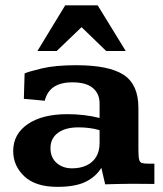

<svg xmlns="http://www.w3.org/2000/svg" viewBox="-20 -708 627 739"><path d="M200.7 11.2Q116.7 11.2 73.7 -29.3Q30.8 -69.8 30.8 -126.5Q30.8 -191.9 86.7 -230.2Q142.6 -268.6 239.7 -268.6Q271.5 -268.6 303.2 -264.9Q335 -261.2 363.3 -253.9V-310.1Q363.3 -347.2 337.6 -369.1Q312 -391.1 258.3 -391.1Q169.4 -391.1 152.3 -320.3L71.8 -327.6L74.7 -425.3Q88.9 -432.1 140.6 -444.6Q192.4 -457 272.9 -457Q399.9 -457 456.3 -419.7Q512.7 -382.3 512.7 -293.5V-132.8Q512.7 -106 515.4 -94.5Q518.1 -83 526.1 -80.6Q534.2 -78.1 550.8 -78.1H574.2V0Q569.3 0 549.1 -0.2Q528.8 -0.5 507.3 -0.5Q485.8 -0.5 478 -0.5Q450.7 0 431.4 0.2Q412.1 0.5 384.8 1.5L370.1 -62Q349.1 -27.8 309.6 -8.3Q270 11.2 200.7 11.2ZM257.3 -60.1Q289.1 -60.1 313 -71.3Q336.9 -82.5 350.1 -104.2Q363.3 -126 363.3 -156.7V-207Q342.8 -212.9 322.8 -215.3Q302.7 -217.8 282.2 -217.8Q231.4 -217.8 202.9 -196.5Q174.3 -175.3 174.3 -137.7Q174.3 -101.6 198 -80.8Q221.7 -60.1 257.3 -60.1ZM124 -511.7 231 -687.5H356L463.9 -511.7H388.7L293.9 -603.5L198.2 -511.7Z"/></svg>

Font: Kameron
Style: Regular
Weight: 400
Designer: Vernon Adams
Foundry: Vernon Adams
Version: Version 1.100